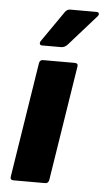

<svg xmlns="http://www.w3.org/2000/svg" viewBox="-52 -745 424 780"><g transform="rotate(5 160.0 -355.5)"><path d="M33 0Q19 0 21 -14L95 -484Q98 -497 110 -497H239Q254 -497 252 -484L178 -14Q175 0 163 0ZM101 -556Q94 -556 92 -561Q90 -566 94 -573L180 -697Q189 -711 202 -711H310Q318 -711 319.5 -705.5Q321 -700 316 -694L206 -570Q194 -556 179 -556Z"/></g></svg>

Font: Sofia Sans Black
Style: Italic
Weight: 900
Italic angle: -9°
Version: Version 4.100-B